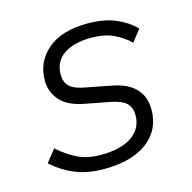

<svg xmlns="http://www.w3.org/2000/svg" viewBox="-80 -560 649 649"><g transform="rotate(-15 245.0 -235.0)"><path d="M208 10Q151 10 108 -7.5Q65 -25 28 -58L62 -101Q98 -70 131 -54.5Q164 -39 211 -39Q280 -39 318.5 -65.5Q357 -92 357 -139Q357 -164 342.5 -179.5Q328 -195 290 -203L196 -221Q142 -232 116.5 -261.5Q91 -291 91 -331Q91 -396 140 -438Q189 -480 280 -480Q337 -480 377.5 -463Q418 -446 445 -418L413 -377Q388 -401 356.5 -415.5Q325 -430 278 -430Q219 -430 183.5 -406Q148 -382 148 -336Q148 -311 162 -296Q176 -281 211 -274L304 -256Q359 -246 386.5 -217.5Q414 -189 414 -143Q414 -72 359.5 -31Q305 10 208 10Z"/></g></svg>

Font: Gantari Light
Style: Italic
Weight: 300
Italic angle: -10°
Version: Version 1.000